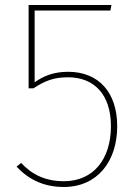

<svg xmlns="http://www.w3.org/2000/svg" viewBox="-20 -734 552 765"><path d="M424 -714H94V-382H113C158 -411 192 -426 251 -426C354 -426 422 -359 422 -231C422 -100 352 -12 235 -12C161 -12 108 -38 64 -85L46 -70C94 -19 154 11 234 11C368 11 447 -91 447 -231C447 -366 373 -448 251 -448C191 -448 150 -429 118 -406V-692H420Z"/></svg>

Font: Glow Sans SC Normal Thin
Style: Regular
Weight: 100
Designer: Ryoko NISHIZUKA (kana, bopomofo & ideographs); Paul D. Hunt (Latin, Greek & Cyrillic); Sandoll Communications, Soo-young
Version: Version 0.93